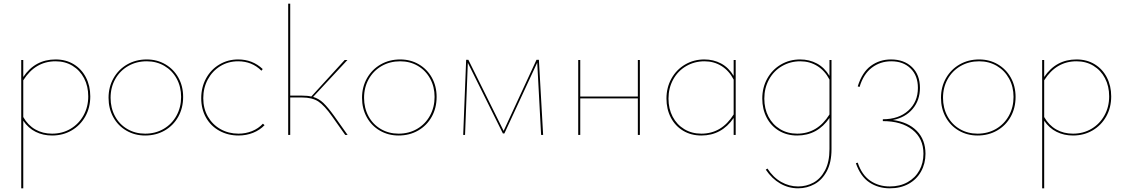

<svg xmlns="http://www.w3.org/2000/svg" viewBox="-20 -731 6089 1040"><path d="M469 -209Q469 -148 442 -100Q415 -52 368 -24.5Q321 3 262 3Q213 3 173 -17Q133 -37 106 -77V289H95V-406H106V-314Q170 -409 281 -409Q337 -409 379.5 -383Q422 -357 445.5 -311.5Q469 -266 469 -209ZM458 -209Q458 -264 435.5 -307Q413 -350 373 -374.5Q333 -399 281 -399Q171 -399 106 -296V-97Q131 -53 171 -30Q211 -7 262 -7Q318 -7 362.5 -33.5Q407 -60 432.5 -106Q458 -152 458 -209Z M568 -201Q568 -260 595 -307.5Q622 -355 669 -382Q716 -409 775 -409Q831 -409 876 -382.5Q921 -356 946.5 -310Q972 -264 972 -206Q972 -146 945.5 -98.5Q919 -51 872 -24Q825 3 766 3Q710 3 664.5 -23.5Q619 -50 593.5 -96.5Q568 -143 568 -201ZM961 -206Q961 -261 937 -305Q913 -349 870.5 -374Q828 -399 775 -399Q719 -399 674.5 -373.5Q630 -348 604.5 -303Q579 -258 579 -201Q579 -146 603 -101.5Q627 -57 670 -32Q713 -7 766 -7Q822 -7 866.5 -33Q911 -59 936 -104.5Q961 -150 961 -206Z M1070 -199Q1070 -258 1096 -306Q1122 -354 1168 -381.5Q1214 -409 1270 -409Q1348 -409 1403 -357L1396 -348Q1345 -399 1270 -399Q1216 -399 1173 -372.5Q1130 -346 1105.5 -300.5Q1081 -255 1081 -199Q1081 -143 1106 -99.5Q1131 -56 1174.5 -31.5Q1218 -7 1272 -7Q1311 -7 1345.5 -21Q1380 -35 1404 -61L1413 -53Q1387 -26 1350.5 -11.5Q1314 3 1272 3Q1215 3 1168.5 -22.5Q1122 -48 1096 -94Q1070 -140 1070 -199Z M1863 0H1850L1780 -99Q1737 -160 1704 -181.5Q1671 -203 1616 -203H1552V0H1541V-711H1552V-213H1617Q1648 -213 1666 -208L1847 -406H1862L1676 -206Q1707 -197 1731.5 -173.5Q1756 -150 1790 -103Z M1941 -201Q1941 -260 1968 -307.5Q1995 -355 2042 -382Q2089 -409 2148 -409Q2204 -409 2249 -382.5Q2294 -356 2319.5 -310Q2345 -264 2345 -206Q2345 -146 2318.5 -98.5Q2292 -51 2245 -24Q2198 3 2139 3Q2083 3 2037.5 -23.5Q1992 -50 1966.5 -96.5Q1941 -143 1941 -201ZM2334 -206Q2334 -261 2310 -305Q2286 -349 2243.5 -374Q2201 -399 2148 -399Q2092 -399 2047.5 -373.5Q2003 -348 1977.5 -303Q1952 -258 1952 -201Q1952 -146 1976 -101.5Q2000 -57 2043 -32Q2086 -7 2139 -7Q2195 -7 2239.5 -33Q2284 -59 2309 -104.5Q2334 -150 2334 -206Z M2911 0 2890 -392 2712 -8H2704L2514 -391L2499 0H2489L2505 -407H2517L2708 -22L2886 -407H2899L2922 0Z M3446 -406V0H3435V-198H3123V0H3112V-406H3123V-208H3435V-406Z M3965 -406V0H3954V-92Q3889 3 3779 3Q3723 3 3680 -23Q3637 -49 3613.5 -94.5Q3590 -140 3590 -197Q3590 -257 3617 -305.5Q3644 -354 3691 -381.5Q3738 -409 3795 -409Q3845 -409 3886 -387Q3927 -365 3954 -320V-406ZM3954 -111V-300Q3929 -348 3888 -373.5Q3847 -399 3796 -399Q3742 -399 3697 -373Q3652 -347 3626.5 -300.5Q3601 -254 3601 -197Q3601 -142 3623.5 -99Q3646 -56 3686.5 -31.5Q3727 -7 3779 -7Q3889 -7 3954 -111Z M4484 -406V77Q4484 149 4458.5 196.5Q4433 244 4392 266.5Q4351 289 4303 289Q4251 289 4206 263Q4161 237 4128 188L4137 182Q4168 230 4211.5 254.5Q4255 279 4303 279Q4348 279 4386.5 258Q4425 237 4449 191.5Q4473 146 4473 77V-92Q4408 3 4298 3Q4242 3 4199 -23Q4156 -49 4132.5 -94.5Q4109 -140 4109 -197Q4109 -257 4136 -305.5Q4163 -354 4210 -381.5Q4257 -409 4314 -409Q4364 -409 4405 -387Q4446 -365 4473 -320V-406ZM4473 -111V-300Q4448 -348 4407 -373.5Q4366 -399 4315 -399Q4261 -399 4216 -373Q4171 -347 4145.5 -300.5Q4120 -254 4120 -197Q4120 -142 4142.5 -99Q4165 -56 4205.5 -31.5Q4246 -7 4298 -7Q4408 -7 4473 -111Z M4993 102Q4993 155 4969 198Q4945 241 4901.5 265Q4858 289 4800 289Q4737 289 4689 257Q4641 225 4616 153L4626 150Q4648 216 4693.5 247.5Q4739 279 4800 279Q4855 279 4896.5 255.5Q4938 232 4960 192Q4982 152 4982 102Q4982 19 4922.5 -28Q4863 -75 4762 -75V-85Q4848 -85 4900 -132Q4952 -179 4952 -255Q4952 -321 4912.5 -360Q4873 -399 4808 -399Q4748 -399 4702.5 -364.5Q4657 -330 4636 -260L4626 -263Q4650 -340 4697.5 -374.5Q4745 -409 4806 -409Q4877 -409 4920 -367.5Q4963 -326 4963 -255Q4963 -188 4923.5 -141Q4884 -94 4816 -81Q4899 -70 4946 -22Q4993 26 4993 102Z M5077 -201Q5077 -260 5104 -307.5Q5131 -355 5178 -382Q5225 -409 5284 -409Q5340 -409 5385 -382.5Q5430 -356 5455.5 -310Q5481 -264 5481 -206Q5481 -146 5454.5 -98.5Q5428 -51 5381 -24Q5334 3 5275 3Q5219 3 5173.5 -23.5Q5128 -50 5102.5 -96.5Q5077 -143 5077 -201ZM5470 -206Q5470 -261 5446 -305Q5422 -349 5379.5 -374Q5337 -399 5284 -399Q5228 -399 5183.5 -373.5Q5139 -348 5113.5 -303Q5088 -258 5088 -201Q5088 -146 5112 -101.5Q5136 -57 5179 -32Q5222 -7 5275 -7Q5331 -7 5375.5 -33Q5420 -59 5445 -104.5Q5470 -150 5470 -206Z M5999 -209Q5999 -148 5972 -100Q5945 -52 5898 -24.5Q5851 3 5792 3Q5743 3 5703 -17Q5663 -37 5636 -77V289H5625V-406H5636V-314Q5700 -409 5811 -409Q5867 -409 5909.5 -383Q5952 -357 5975.5 -311.5Q5999 -266 5999 -209ZM5988 -209Q5988 -264 5965.5 -307Q5943 -350 5903 -374.5Q5863 -399 5811 -399Q5701 -399 5636 -296V-97Q5661 -53 5701 -30Q5741 -7 5792 -7Q5848 -7 5892.5 -33.5Q5937 -60 5962.5 -106Q5988 -152 5988 -209Z"/></svg>

Font: Ysabeau Infant Hairline
Style: Regular
Weight: 100
Designer: Christian Thalmann (Catharsis Fonts)
Version: Version 0.003